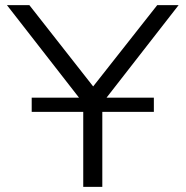

<svg xmlns="http://www.w3.org/2000/svg" viewBox="-20 -725 720 745"><path d="M303 0V-363L317 -307L7 -705H94L342 -389H341L590 -705H673L363 -307L377 -363V0ZM103 -291V-346H577V-291Z"/></svg>

Font: Nunito Sans 7pt SemiExpanded Light
Style: Regular
Weight: 300
Width: 6
Designer: Vernon Adams
Foundry: Vernon Adams
Version: Version 3.101;gftools[0.9.27]